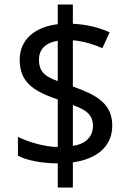

<svg xmlns="http://www.w3.org/2000/svg" viewBox="-20 -779 591 857"><path d="M481 -217.8Q481 -183.6 468.8 -155.8Q456.5 -127.9 433.8 -107.4Q411.1 -86.9 378.7 -73.5Q346.2 -60.1 305.2 -54.2V58.1H237.8V-49.8Q213.4 -49.8 188.5 -52Q163.6 -54.2 140.1 -58.6Q116.7 -63 96.2 -69.3Q75.7 -75.7 60.1 -84V-168Q76.2 -160.2 97.4 -152.1Q118.7 -144 142.1 -137.7Q165.5 -131.3 190.2 -127.2Q214.8 -123 237.8 -123V-335Q194.3 -349.6 162.4 -365.7Q130.4 -381.8 109.4 -402.6Q88.4 -423.3 78.1 -450.2Q67.9 -477.1 67.9 -513.2Q67.9 -545.9 79.8 -573Q91.8 -600.1 114 -620.4Q136.2 -640.6 167.7 -653.6Q199.2 -666.5 237.8 -670.9V-758.8H305.2V-672.9Q354 -670.4 395.3 -660.2Q436.5 -649.9 469.2 -634.8L437 -564Q409.7 -576.2 375.5 -586.2Q341.3 -596.2 305.2 -599.1V-393.1Q348.1 -377.9 381.1 -361.8Q414.1 -345.7 436.3 -325.4Q458.5 -305.2 469.7 -279.1Q481 -252.9 481 -217.8ZM395 -217.8Q395 -233.9 390.1 -247.3Q385.3 -260.7 374.8 -271.7Q364.3 -282.7 347.2 -292Q330.1 -301.3 305.2 -310.1V-127.9Q350.6 -134.8 372.8 -158.7Q395 -182.6 395 -217.8ZM153.8 -512.2Q153.8 -494.6 158 -480.7Q162.1 -466.8 171.9 -455.3Q181.6 -443.8 197.8 -434.6Q213.9 -425.3 237.8 -417V-597.2Q194.3 -589.4 174.1 -567.6Q153.8 -545.9 153.8 -512.2Z"/></svg>

Font: WenQuanYi Micro Hei
Style: Regular
Weight: 400
Foundry: Ascender Corporation
Version: Version 0.2.0-beta